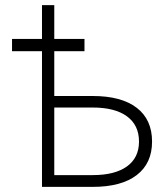

<svg xmlns="http://www.w3.org/2000/svg" viewBox="-20 -730 640 750"><path d="M144 0V-530H27V-578H144V-710H192V-578H310V-530H192V-355H342Q454 -355 514 -309Q574 -263 574 -177Q574 -92 514 -46Q454 0 342 0ZM192 -46H342Q429 -46 476 -80Q523 -114 523 -177Q523 -241 476 -275.5Q429 -310 342 -310H192Z"/></svg>

Font: Geist Mono UltraLight
Style: Regular
Weight: 200
Monospace: yes
Designer: Basement.studio, Andrés Briganti, Mateo Zaragoza
Foundry: Basement.studio, Vercel, Andrés Briganti, Guido Ferreyra, Mateo Zaragoza
Version: Version 1.400; ttfautohint (v1.8.4.7-5d5b)